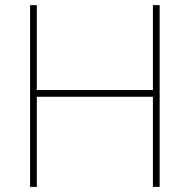

<svg xmlns="http://www.w3.org/2000/svg" viewBox="-20 -731 742 751"><path d="M604.5 -710.9V0H578.1V-352.5H124V0H97.7V-710.9H124V-378.9H578.1V-710.9Z"/></svg>

Font: Heebo Thin
Style: Regular
Weight: 250
Designer: Oded Ezer
Foundry: Meir Sadan
Version: Version 2.001; ttfautohint (v1.5.14-ce02) -l 8 -r 50 -G 200 